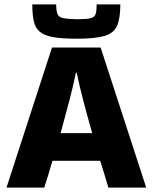

<svg xmlns="http://www.w3.org/2000/svg" viewBox="-20 -857 690 868"><path d="M640 -12V-9H470Q463 -33 453.5 -64Q444 -95 433 -130H217Q197 -60 180 -9H10V-11L215 -642H435ZM323 -528Q313 -477 294 -404Q275 -331 254 -255H397Q375 -331 356 -404Q337 -477 327 -528ZM417 -837H524Q524 -775 509.5 -741Q495 -707 452.5 -694.5Q410 -682 327 -682Q261 -682 221 -689Q181 -696 160.5 -713Q140 -730 133 -760Q126 -790 126 -837H234Q234 -809 239.5 -794.5Q245 -780 264.5 -775.5Q284 -771 327 -770Q370 -770 389 -774.5Q408 -779 412.5 -794Q417 -809 417 -837Z"/></svg>

Font: Bakbak One
Style: Regular
Weight: 400
Designer: Saumya Kishore and Sanchit Sawaria
Foundry: A Good Feeling
Version: Version 1.003; ttfautohint (v1.8.3)